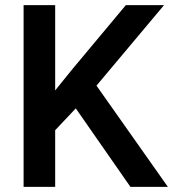

<svg xmlns="http://www.w3.org/2000/svg" viewBox="-20 -731 677 751"><path d="M276.4 -307.1 195.8 -221.7V0H72.3V-710.9H195.8V-377.4L264.2 -461.9L472.2 -710.9H621.6L357.4 -396L636.7 0H490.2Z"/></svg>

Font: Vazir Medium
Style: Medium
Weight: 500
Designer: Saber Rastikerdar
Foundry: Saber Rastikerdar
Version: Version 30.0.0